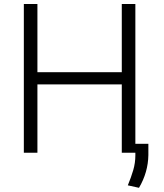

<svg xmlns="http://www.w3.org/2000/svg" viewBox="-20 -747 802 939"><path d="M96.6 0V-727.3H163V-393.8H575.6V-727.3H642V-43.7H705.6V11.7Q704.2 95.9 659.8 171.5L605.1 159.4Q621.1 120.7 631.6 85.2Q642 49.7 642 12.8V0H575.6V-334.2H163V0Z"/></svg>

Font: Inter P Light
Style: Regular
Weight: 300
Designer: Rasmus Andersson
Foundry: rsms
Version: Version 3.018;git-588b23468